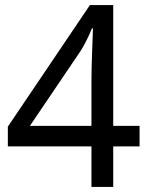

<svg xmlns="http://www.w3.org/2000/svg" viewBox="-20 -738 591 758"><path d="M341 -160V0H427V-160H531V-241H427V-718H335L11 -238V-160ZM341 -241H98L299 -538C313 -560 333 -600 343 -626H347C346 -582 341 -488 341 -415Z"/></svg>

Font: Noto Sans Gurmukhi UI
Style: Regular
Weight: 400
Designer: Jelle Bosma - Monotype Design Team
Foundry: Monotype Imaging Inc.
Version: Version 2.004